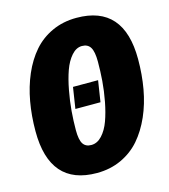

<svg xmlns="http://www.w3.org/2000/svg" viewBox="-110 -803 801 910"><g transform="rotate(-15 290.5 -348.0)"><path d="M349.1 -715.8Q581.1 -715.8 581.1 -451.2Q581.1 -375 568.8 -306.2Q556.6 -237.3 530.3 -177.5Q503.9 -117.7 466.1 -74Q428.2 -30.3 373.8 -5.1Q319.3 20 253.9 20Q22.9 20 22.9 -246.1Q22.9 -322.3 35.2 -390.9Q47.4 -459.5 73.2 -519.3Q99.1 -579.1 137 -622.6Q174.8 -666 229 -690.9Q283.2 -715.8 349.1 -715.8ZM209 -202.1Q209 -154.8 221.7 -135Q234.4 -115.2 262.2 -115.2Q291.5 -115.2 314.9 -140.6Q338.4 -166 352.8 -205.6Q367.2 -245.1 377 -296.1Q386.7 -347.2 390.4 -395Q394 -442.9 394 -488.8Q394 -538.1 381.1 -559.1Q368.2 -580.1 339.8 -580.1Q311.5 -580.1 288.3 -553.7Q265.1 -527.3 250.7 -486.8Q236.3 -446.3 226.6 -394.3Q216.8 -342.3 212.9 -294.4Q209 -246.6 209 -202.1ZM372.1 -403.8 356 -299.8H232.9L249 -403.8Z"/></g></svg>

Font: Fira Sans Compressed Heavy
Style: Italic
Weight: 900
Width: 3
Italic angle: -8°
Designer: Carrois Corporate & Edenspiekermann AG
Foundry: Carrois Corporate GbR & Edenspiekermann AG
Version: Version 4.203;PS 004.203;hotconv 1.0.88;makeotf.lib2.5.64775